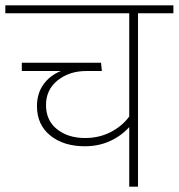

<svg xmlns="http://www.w3.org/2000/svg" viewBox="-33 -702 672 722"><path d="M619 -652H486V0H453V-224Q422 -190 379.5 -171Q337 -152 286 -152Q206 -152 156 -192.5Q106 -233 106 -303Q106 -350 130 -384Q154 -418 196 -435H49V-466H347L350 -435H292Q228 -435 184 -400Q140 -365 140 -307Q140 -249 181.5 -216Q223 -183 287 -183Q340 -183 383.5 -205.5Q427 -228 453 -264V-652H-13V-682H619Z"/></svg>

Font: FiraGO UltraLight
Style: Regular
Weight: 200
Designer: bBox Type
Foundry: bBox Type GmbH
Version: Version 1.001